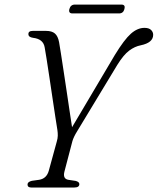

<svg xmlns="http://www.w3.org/2000/svg" viewBox="-20 -838 704 858"><path d="M334.5 -15Q334.5 0 311 0H120Q103 0 103 -13.5Q103 -25.5 122.5 -30L154.5 -34.5Q188 -39.5 198 -75L233.5 -204.5Q238 -219.5 238.2 -231.5Q238.5 -243.5 236.5 -257Q233.5 -274.5 227.8 -312.2Q222 -350 215 -397.2Q208 -444.5 201 -491.2Q194 -538 188.2 -574.8Q182.5 -611.5 179.5 -627Q173 -664 127.5 -669Q107 -672 107 -685Q106 -700 127 -700H185.5Q212 -700 225.5 -688.2Q239 -676.5 244 -649.5Q247 -633.5 252.2 -599.5Q257.5 -565.5 264.2 -521Q271 -476.5 278 -429.5Q285 -382.5 291.2 -340.5Q297.5 -298.5 302 -269.5L493 -592Q535.5 -661.5 565 -687.5Q594.5 -713.5 625.5 -713.5Q645.5 -713.5 655 -704.2Q664.5 -695 664.5 -682.5Q664.5 -647 608.5 -635.5Q582.5 -630.5 557.5 -612Q532.5 -593.5 504.5 -548.5L324.5 -251Q309 -226 303.5 -207L268 -71.5Q259.5 -39 285.5 -34.5L318.5 -29.5Q335 -25 334.5 -15ZM290 -797.5Q295.5 -817.5 314.5 -817.5H522.5Q541.5 -817.5 536 -797.5Q531 -778 512 -778H304Q285 -778 290 -797.5Z"/></svg>

Font: Fraunces 72pt Soft Light
Style: Italic
Weight: 300
Italic angle: -16°
Version: Version 1.000;[b76b70a41]